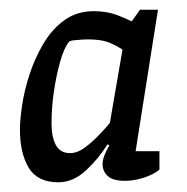

<svg xmlns="http://www.w3.org/2000/svg" viewBox="-20 -730 384 395"><path d="M100 -355Q57 -355 39 -385Q21 -415 21 -464Q21 -483 25.5 -513.5Q30 -544 41 -577.5Q52 -611 69.5 -640.5Q87 -670 112.5 -688.5Q138 -707 173 -707Q201 -707 223.5 -698Q246 -689 251 -686L268 -710H305L259 -419H308V-381Q296 -371 276 -364.5Q256 -358 237 -358Q212 -358 201.5 -368Q191 -378 191 -392Q191 -400 194.5 -409.5Q198 -419 205 -431L201 -433Q184 -405 157.5 -380Q131 -355 100 -355ZM124 -415Q139 -415 154 -426Q169 -437 183 -451.5Q197 -466 206 -477L232 -628Q215 -639 200 -644Q185 -649 160 -649Q157 -649 148 -648.5Q139 -648 131 -647Q123 -646 122 -644Q112 -632 104 -604Q96 -576 91 -542.5Q86 -509 86 -476Q86 -448 95 -431.5Q104 -415 124 -415Z"/></svg>

Font: Faustina
Style: Italic
Weight: 400
Italic angle: -8°
Designer: Alfonso Garcia
Foundry: http://www.omnibus-type.com
Version: Version 1.200